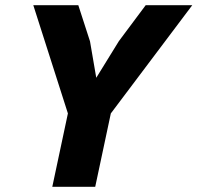

<svg xmlns="http://www.w3.org/2000/svg" viewBox="-20 -718 759 738"><path d="M241 -282 108 -698H281L326 -559L350 -419L437 -560L540 -698H719L406 -282L346 0H181Z"/></svg>

Font: Azeret Mono
Style: Bold Italic
Weight: 700
Italic angle: -12°
Designer: Martin Vácha
Foundry: Displaay
Version: Version 1.000; Glyphs 3.0.3, build 3074